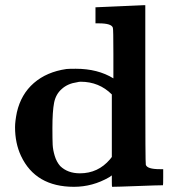

<svg xmlns="http://www.w3.org/2000/svg" viewBox="-20 -714 679 740"><path d="M351 -686Q352 -686 443 -690L534 -694H540V-389Q540 -84 542 -79Q547 -62 596 -62H609V-31Q609 0 608 0Q588 0 510 3Q432 6 412 6Q411 6 411 -16V-38L401 -31Q337 6 265 6Q117 6 61 -113Q38 -162 38 -224Q38 -246 45 -281Q61 -351 110.5 -394Q160 -437 236 -448Q245 -449 272 -449Q357 -449 417 -412V-507Q417 -602 415 -607Q410 -624 361 -624H348V-686ZM411 -350Q362 -399 291 -399Q284 -399 277 -397Q241 -392 218 -371Q195 -351 188.5 -318Q182 -285 182 -221Q182 -176 183 -156Q184 -136 191 -113Q198 -90 212 -74Q241 -46 288 -46Q358 -46 404 -100L411 -109Z"/></svg>

Font: KaTeX_Main
Style: Bold
Weight: 700
Version: Version 1.1; ttfautohint (v1.3)